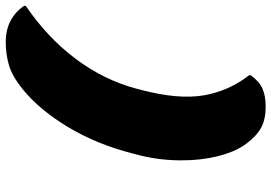

<svg xmlns="http://www.w3.org/2000/svg" viewBox="-158 -652 943 667"><g transform="rotate(-90 313.5 -318.5)"><path d="M338 -712Q383 -748 421 -759Q459 -770 501 -770Q543 -770 574.5 -753.5Q606 -737 627 -706L626 -700Q516 -625 442.5 -527Q369 -429 339 -316L335 -301Q301 -172 315.5 -84Q330 4 386 76L385 82Q363 112 337.5 122.5Q312 133 277 133Q233 133 204 117.5Q175 102 148 66Q119 27 104 -35Q89 -97 90 -169.5Q91 -242 109 -311L113 -326Q145 -453 205.5 -553.5Q266 -654 338 -712Z"/></g></svg>

Font: Recursive Mn Csl St XBk
Style: Italic
Weight: 1000
Italic angle: -15°
Monospace: yes
Version: Version 1.079;hotconv 1.0.112;makeotfexe 2.5.65598; ttfautoh